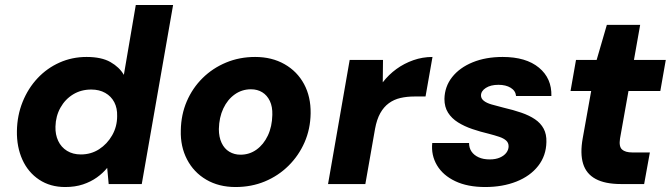

<svg xmlns="http://www.w3.org/2000/svg" viewBox="-20 -740 2702 772"><path d="M242 12Q182 12 137.5 -17.5Q93 -47 70 -98Q47 -149 48 -213Q49 -276 71 -330.5Q93 -385 131 -425.5Q169 -466 219.5 -488.5Q270 -511 328 -511Q388 -511 424 -490.5Q460 -470 478 -439L526 -720H676L550 0H417L411 -65Q394 -44 369.5 -26.5Q345 -9 313.5 1.5Q282 12 242 12ZM305 -119Q346 -119 378.5 -140Q411 -161 431 -196Q451 -231 451 -273Q452 -305 439.5 -329Q427 -353 403 -366.5Q379 -380 347 -380Q306 -380 274 -360.5Q242 -341 223 -307Q204 -273 203 -231Q202 -199 214 -173.5Q226 -148 249.5 -133.5Q273 -119 305 -119Z M927 12Q860 12 809.5 -17.5Q759 -47 732 -99Q705 -151 707 -216Q708 -279 731 -332.5Q754 -386 794.5 -426Q835 -466 889 -488.5Q943 -511 1006 -511Q1073 -511 1124 -482Q1175 -453 1202.5 -402Q1230 -351 1229 -284Q1228 -221 1204.5 -167.5Q1181 -114 1140 -73.5Q1099 -33 1045 -10.5Q991 12 927 12ZM947 -118Q983 -118 1011.5 -138.5Q1040 -159 1057 -195Q1074 -231 1075 -278Q1076 -311 1065 -334Q1054 -357 1034.5 -369Q1015 -381 989 -381Q953 -381 924 -360.5Q895 -340 878 -304Q861 -268 860 -221Q860 -189 871 -165.5Q882 -142 902 -130Q922 -118 947 -118Z M1299 0 1386 -499H1520L1519 -409Q1543 -440 1574 -462.5Q1605 -485 1642 -498Q1679 -511 1719 -511L1691 -352H1646Q1616 -352 1590 -346Q1564 -340 1543.5 -325Q1523 -310 1509 -285Q1495 -260 1488 -222L1449 0Z M1931 12Q1860 12 1810.5 -11.5Q1761 -35 1737 -75.5Q1713 -116 1718 -165H1866Q1866 -145 1876 -130.5Q1886 -116 1904.5 -107.5Q1923 -99 1949 -99Q1973 -99 1990 -106.5Q2007 -114 2016 -126Q2025 -138 2025 -152Q2025 -166 2015 -175Q2005 -184 1987 -190Q1969 -196 1946 -202Q1912 -210 1879.5 -221Q1847 -232 1821.5 -248Q1796 -264 1781.5 -287Q1767 -310 1767 -342Q1768 -392 1798 -430Q1828 -468 1880.5 -489.5Q1933 -511 2001 -511Q2095 -511 2147 -468Q2199 -425 2197 -354H2055Q2053 -375 2033.5 -387Q2014 -399 1984 -399Q1953 -399 1933.5 -386.5Q1914 -374 1914 -356Q1914 -344 1925 -335Q1936 -326 1956.5 -320Q1977 -314 2005 -307Q2044 -298 2076 -287Q2108 -276 2131 -260.5Q2154 -245 2166 -222.5Q2178 -200 2177 -169Q2176 -114 2144 -73Q2112 -32 2056.5 -10Q2001 12 1931 12Z M2477 0Q2413 0 2375 -20.5Q2337 -41 2324.5 -82Q2312 -123 2323 -184L2357 -374H2274L2296 -499H2379L2420 -640H2554L2529 -499H2657L2635 -374H2507L2473 -183Q2468 -151 2481 -139Q2494 -127 2523 -127H2593L2570 0Z"/></svg>

Font: DM Sans 20pt Black
Style: Italic
Weight: 900
Italic angle: -10°
Version: Version 4.004;gftools[0.9.30]